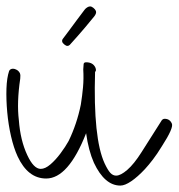

<svg xmlns="http://www.w3.org/2000/svg" viewBox="-20 -544 556 598"><path d="M354.9 34Q305.9 34 272.5 -37Q255.7 -75 248.2 -129Q192.8 12 123.8 12Q66.8 12 34.8 -57Q22.8 -83 14.4 -119.5Q6 -156 2.5 -195Q-1 -234 0.1 -268Q1.3 -302 8.4 -323Q11.8 -330 20.8 -330Q25.8 -330 32.1 -326.5Q38.4 -323 42 -316Q44.4 -310 43 -299Q32 -225 38.7 -170Q43.3 -107 64.9 -61Q84.8 -18 106.8 -18Q120.8 -18 137.1 -32Q153.4 -46 168.6 -66.5Q183.9 -87 193.8 -105Q219.5 -158 231.7 -218Q236.2 -246 238.6 -272.5Q241 -299 239.3 -328Q239.7 -339 240.5 -344.5Q241.2 -350 248.2 -350Q269.2 -350 276.9 -334Q281.2 -324 276.1 -320Q269.9 -113 305.9 -35Q315.8 -14 323.7 -5.5Q331.7 3 341.7 3Q355.7 3 376.5 -15Q397.4 -33 420.8 -70L481.7 -166Q485.8 -174 492.8 -174Q508.8 -174 515.3 -159Q521.3 -146 484.5 -89Q469.2 -64 456.1 -47Q443.1 -30 431.1 -17Q408.6 7 388.7 20.5Q368.9 34 354.9 34ZM189.8 -401Q185.8 -401 180.3 -405.5Q174.7 -410 173.8 -414Q172.6 -419 175.7 -423Q181.9 -431 194.1 -447.5Q206.2 -464 220 -482.5Q233.7 -501 243.7 -514Q246.8 -518 251.6 -521Q256.4 -524 260.4 -524Q265.4 -524 270.9 -519.5Q276.5 -515 278.6 -510L279.1 -508Q280.5 -502 273.6 -493Q266.6 -484 244.6 -458Q222.6 -432 197.1 -404Q193.8 -401 189.8 -401Z"/></svg>

Font: Oooh Baby
Style: Normal
Weight: 400
Designer: Robert E. Leuschke
Foundry: Robert E. Leuschke
Version: Version 1.011; ttfautohint (v1.8.3)